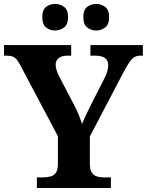

<svg xmlns="http://www.w3.org/2000/svg" viewBox="-20 -939 734 959"><path d="M164.2 0V-53H194.2Q216.2 -53 232.9 -57.8Q249.7 -62.6 259.5 -77.1Q269.2 -91.6 269.2 -120V-258.6L84.2 -608Q73.8 -627.6 65.2 -639.1Q56.5 -650.6 44.8 -655.8Q33.1 -661 13.2 -661H0.2V-714H335.5V-661H317.7Q287.8 -661 272.9 -648.6Q258 -636.2 258 -615.6Q258 -603.4 262.6 -588.8Q267.1 -574.2 273.7 -560.9L347.7 -419.4Q363 -390.7 372.6 -367.1Q382.2 -343.4 390.2 -320.4Q399.7 -344.9 414.7 -375.6Q429.7 -406.3 445.5 -437.9L503.7 -551.8Q514.3 -574 517.4 -588.9Q520.6 -603.8 520.6 -611.8Q520.6 -637.8 504.2 -649.4Q487.8 -661 454.8 -661H431.6V-714H693.5V-661H681.5Q664.6 -661 652.4 -654.3Q640.2 -647.6 628.2 -630.8Q616.1 -614.1 599.7 -583.6L428.8 -257.4V-121Q428.8 -92.3 438.1 -77.7Q447.3 -63 462.8 -58Q478.4 -53 496.3 -53H533.8V0ZM461.2 -786.6Q435.2 -786.6 415.8 -801.7Q396.3 -816.8 396.3 -853Q396.3 -890.2 415.8 -904.8Q435.2 -919.4 461.2 -919.4Q485.1 -919.4 505.1 -904.8Q525 -890.2 525 -853Q525 -816.8 505.1 -801.7Q485.1 -786.6 461.2 -786.6ZM255 -786.6Q229.5 -786.6 210.4 -801.7Q191.2 -816.8 191.2 -853Q191.2 -890.2 210.4 -904.8Q229.5 -919.4 255 -919.4Q280.1 -919.4 300 -904.8Q319.9 -890.2 319.9 -853Q319.9 -816.8 300 -801.7Q280.1 -786.6 255 -786.6Z"/></svg>

Font: Noto Serif Malayalam
Style: Regular
Weight: 400
Designer: Indian type Foundry, Jelle Bosma, Monotype Design Team
Foundry: Monotype Imaging Inc.
Version: Version 2.103